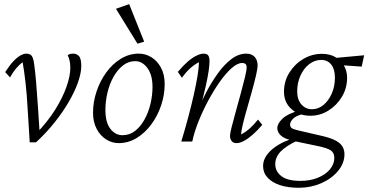

<svg xmlns="http://www.w3.org/2000/svg" viewBox="-20 -681 1772 924"><path d="M123 3.9 113.3 -153.3Q109.4 -225.6 103 -281.7Q96.7 -337.9 88.9 -381.8Q55.7 -357.4 28.3 -308.6L4.9 -334Q26.4 -367.2 44.9 -386.7Q63.5 -406.2 79.1 -414.6Q94.7 -422.9 105.5 -422.9Q124 -422.9 132.3 -412.6Q140.6 -402.3 144.5 -371.1Q149.4 -338.9 153.8 -285.2Q158.2 -231.4 163.1 -160.2L170.9 -39.1L153.3 -37.1Q209 -94.7 245.6 -153.3Q282.2 -211.9 300.3 -264.2Q318.4 -316.4 318.4 -353.5Q318.4 -375 314.9 -389.6Q311.5 -404.3 305.7 -415Q311.5 -419.9 318.4 -421.4Q325.2 -422.9 332 -422.9Q348.6 -422.9 359.9 -411.1Q371.1 -399.4 371.1 -363.3Q371.1 -329.1 355 -283.7Q338.9 -238.3 309.6 -188.5Q280.3 -138.7 240.7 -89.4Q201.2 -40 153.3 3.9Z M550.8 7.8Q519.5 7.8 491.2 -9.8Q462.9 -27.3 445.3 -60.5Q427.7 -93.8 427.7 -138.7Q427.7 -189.5 444.3 -239.7Q460.9 -290 490.7 -331.5Q520.5 -373 561 -397.9Q601.6 -422.9 648.4 -422.9Q680.7 -422.9 709 -405.3Q737.3 -387.7 754.9 -355Q772.5 -322.3 772.5 -276.4Q772.5 -225.6 755.9 -175.3Q739.3 -125 709 -83.5Q678.7 -42 638.2 -17.1Q597.7 7.8 550.8 7.8ZM569.3 -30.3Q603.5 -30.3 629.9 -50.8Q656.2 -71.3 675.3 -105.5Q694.3 -139.6 704.1 -180.7Q713.9 -221.7 713.9 -262.7Q713.9 -320.3 689.5 -353.5Q665 -386.7 630.9 -386.7Q597.7 -386.7 571.3 -365.7Q544.9 -344.7 525.9 -310.5Q506.8 -276.4 497.1 -234.9Q487.3 -193.4 487.3 -151.4Q487.3 -91.8 511.2 -61Q535.2 -30.3 569.3 -30.3ZM641.6 -470.7 538.1 -638.7 601.6 -661.1 673.8 -480.5Z M1118.2 7.8Q1102.5 7.8 1094.7 -2.4Q1086.9 -12.7 1086.9 -27.3Q1086.9 -39.1 1095.2 -71.3Q1103.5 -103.5 1115.2 -146Q1127 -188.5 1138.7 -231.4Q1150.4 -274.4 1158.7 -308.6Q1167 -342.8 1167 -357.4Q1167 -377.9 1145.5 -377.9Q1123 -377.9 1095.2 -353.5Q1067.4 -329.1 1038.6 -288.6Q1009.8 -248 982.9 -198.2Q956.1 -148.4 935.5 -97.2Q915 -45.9 905.3 0H852.5Q870.1 -57.6 885.7 -116.2Q901.4 -174.8 913.1 -227.1Q924.8 -279.3 931.2 -319.8Q937.5 -360.4 937.5 -381.8Q915 -370.1 895 -352.1Q875 -334 855.5 -306.6L835.9 -335Q860.4 -364.3 882.8 -383.8Q905.3 -403.3 925.3 -413.1Q945.3 -422.9 960 -422.9Q976.6 -422.9 982.4 -413.6Q988.3 -404.3 988.3 -387.7Q988.3 -370.1 984.4 -341.3Q980.5 -312.5 969.7 -264.6Q959 -216.8 938.5 -140.6H928.7Q946.3 -186.5 971.7 -235.4Q997.1 -284.2 1027.8 -327.1Q1058.6 -370.1 1093.3 -396.5Q1127.9 -422.9 1165 -422.9Q1191.4 -422.9 1205.6 -407.2Q1219.7 -391.6 1219.7 -366.2Q1219.7 -350.6 1211.9 -317.4Q1204.1 -284.2 1192.4 -241.7Q1180.7 -199.2 1168.5 -157.2Q1156.2 -115.2 1148.4 -82Q1140.6 -48.8 1140.6 -34.2Q1163.1 -45.9 1182.6 -63.5Q1202.1 -81.1 1221.7 -105.5L1242.2 -80.1Q1217.8 -51.8 1195.3 -32.2Q1172.9 -12.7 1153.3 -2.4Q1133.8 7.8 1118.2 7.8Z M1418 222.7Q1366.2 222.7 1327.6 210Q1289.1 197.3 1267.6 173.8Q1246.1 150.4 1246.1 118.2Q1246.1 79.1 1281.7 44.9Q1317.4 10.7 1377.9 -10.7L1410.2 -3.9Q1356.4 21.5 1330.6 48.3Q1304.7 75.2 1304.7 109.4Q1304.7 143.6 1334 166.5Q1363.3 189.5 1425.8 189.5Q1472.7 189.5 1509.8 174.3Q1546.9 159.2 1567.9 133.8Q1588.9 108.4 1588.9 79.1Q1588.9 54.7 1572.3 43Q1555.7 31.2 1507.8 21.5L1390.6 -2.9L1378.9 -6.8Q1345.7 -14.6 1330.1 -30.3Q1314.5 -45.9 1314.5 -64.5Q1314.5 -85.9 1339.4 -109.9Q1364.3 -133.8 1423.8 -150.4L1432.6 -130.9Q1401.4 -122.1 1388.7 -107.9Q1376 -93.8 1376 -82Q1376 -70.3 1383.8 -64.5Q1391.6 -58.6 1418 -52.7L1536.1 -25.4Q1589.8 -12.7 1613.8 7.8Q1637.7 28.3 1637.7 61.5Q1637.7 104.5 1606.9 141.6Q1576.2 178.7 1525.9 200.7Q1475.6 222.7 1418 222.7ZM1474.6 -124Q1418 -124 1382.3 -156.2Q1346.7 -188.5 1346.7 -239.3Q1346.7 -290 1372.6 -331.5Q1398.4 -373 1439.9 -397.5Q1481.4 -421.9 1529.3 -421.9Q1567.4 -421.9 1594.2 -406.2Q1621.1 -390.6 1635.7 -364.7Q1650.4 -338.9 1650.4 -306.6Q1650.4 -256.8 1625.5 -215.3Q1600.6 -173.8 1560.5 -148.9Q1520.5 -124 1474.6 -124ZM1481.4 -155.3Q1511.7 -155.3 1536.6 -175.8Q1561.5 -196.3 1576.7 -231Q1591.8 -265.6 1591.8 -307.6Q1591.8 -347.7 1574.2 -370.1Q1556.6 -392.6 1525.4 -392.6Q1494.1 -392.6 1467.8 -372.1Q1441.4 -351.6 1425.8 -316.9Q1410.2 -282.2 1410.2 -241.2Q1410.2 -201.2 1430.7 -178.2Q1451.2 -155.3 1481.4 -155.3ZM1720.7 -360.4 1625 -367.2 1585 -401.4 1732.4 -415Z"/></svg>

Font: Crimson Pro ExtraLight
Style: Italic
Weight: 250
Italic angle: -12°
Designer: Jacques Le Bailly
Foundry: Baron von Fonthausen
Version: Version 1.003